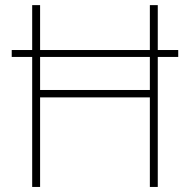

<svg xmlns="http://www.w3.org/2000/svg" viewBox="-20 -740 748 760"><path d="M26.4 -514.6V-542H685.5V-514.6ZM107.4 0V-719.7H138.7V-383.8H573.2V-719.7H604.5V0H573.2V-354.5H138.7V0Z"/></svg>

Font: Reddit Sans ExtraLight
Style: Regular
Weight: 250
Designer: Stephen Hutchings
Foundry: Reddit
Version: Version 1.014